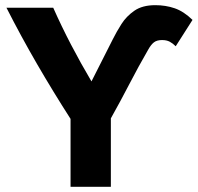

<svg xmlns="http://www.w3.org/2000/svg" viewBox="-20 -723 765 743"><path d="M253 0V-263Q185 -369 123.5 -475Q62 -581 5 -693H186Q218 -621 255 -550Q292 -479 334 -408Q355 -449 375.5 -490Q396 -531 417 -572Q431 -600 450 -630Q469 -660 500 -681.5Q531 -703 581 -703Q621 -703 656 -691Q691 -679 725 -646L660 -544Q649 -555 637 -561.5Q625 -568 607 -568Q587 -568 575.5 -559Q564 -550 553 -530Q516 -466 481 -398.5Q446 -331 409 -265V0Z"/></svg>

Font: Ubuntu Sans ExtraBold
Style: Regular
Weight: 800
Designer: Dalton Maag Ltd
Foundry: Dalton Maag Ltd
Version: Version 1.006; ttfautohint (v1.8.4.7-5d5b)